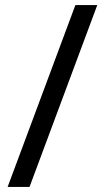

<svg xmlns="http://www.w3.org/2000/svg" viewBox="-20 -734 412 754"><path d="M362 -714H276L10 0H96Z"/></svg>

Font: Noto Sans Nandinagari
Style: Regular
Weight: 400
Designer: Ek Type
Foundry: Ek Type
Version: Version 1.002